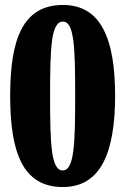

<svg xmlns="http://www.w3.org/2000/svg" viewBox="-20 -744 506 774"><path d="M233 10C389 10 444 -134 444 -358C444 -584 389 -724 234 -724C70 -724 21 -582 21 -359C21 -133 70 10 233 10ZM233 -57C185 -57 182 -168 182 -358C182 -548 185 -657 234 -657C280 -657 283 -548 283 -358C283 -168 280 -57 233 -57Z"/></svg>

Font: Noto Serif Georgian ExtraCondensed Black
Style: Regular
Weight: 900
Width: 2
Designer: Monotype Design Team, Akaki Razmadze
Foundry: Google LLC
Version: Version 2.003